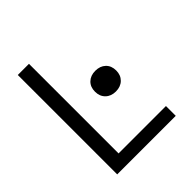

<svg xmlns="http://www.w3.org/2000/svg" viewBox="-199 -864 997 997"><g transform="rotate(-45 300.0 -365.0)"><path d="M90 0V-730H172V-72H520V0ZM390 -309Q355 -309 333.5 -330Q312 -351 312 -385Q312 -420 333.5 -440.5Q355 -461 390 -461Q425 -461 446.5 -440.5Q468 -420 468 -385Q468 -351 446.5 -330Q425 -309 390 -309Z"/></g></svg>

Font: M PLUS Code Latin 60
Style: Regular
Weight: 400
Width: 7
Monospace: yes
Designer: Coji Morishita
Foundry: UNDERFOREST DESIGN
Version: Version 1.005; ttfautohint (v1.8.3)